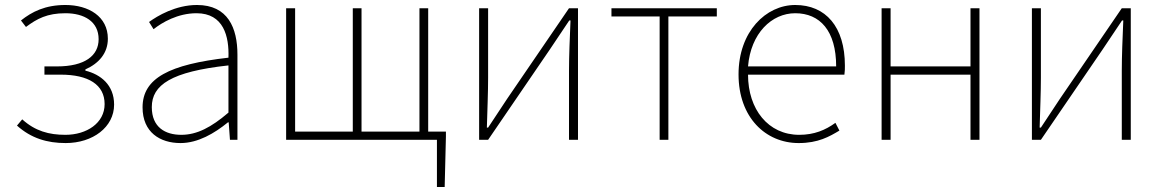

<svg xmlns="http://www.w3.org/2000/svg" viewBox="-20 -560 4654 769"><path d="M243 13C352 13 437 -51 437 -141C437 -220 383 -262 322 -277V-282C376 -306 412 -347 412 -405C412 -494 335 -540 242 -540C161 -540 108 -513 64 -478L84 -452C128 -485 169 -507 242 -507C317 -507 375 -474 375 -403C375 -337 320 -294 208 -294H158V-261H223C334 -261 399 -221 399 -143C399 -67 327 -20 242 -20C176 -20 121 -35 69 -82L48 -57C105 -6 169 13 243 13Z M703 13C773 13 839 -26 893 -70H896L901 0H931V-341C931 -448 893 -540 769 -540C683 -540 610 -496 577 -472L595 -443C629 -470 692 -507 767 -507C876 -507 898 -414 895 -329C658 -302 551 -247 551 -130C551 -30 621 13 703 13ZM706 -20C642 -20 588 -50 588 -131C588 -220 666 -273 895 -298V-109C826 -50 769 -20 706 -20Z M1695 -33V-527H1660V-33H1428V-527H1393V-33H1162V-527H1126V0H1730V189H1761L1766 -13V-33Z M1899 0H1935L2183 -363L2260 -478H2265C2262 -407 2259 -336 2259 -277V0H2295V-527H2259L2011 -164C1989 -131 1957 -82 1935 -49H1930C1932 -120 1935 -191 1935 -249V-527H1899Z M2622 0H2657V-494H2851V-527H2429V-494H2622Z M3179 13C3257 13 3302 -13 3342 -37L3326 -68C3286 -39 3241 -20 3181 -20C3057 -20 2976 -122 2976 -261H3362C3364 -274 3364 -286 3364 -297C3364 -453 3287 -540 3165 -540C3048 -540 2938 -434 2938 -262C2938 -90 3046 13 3179 13ZM2976 -294C2987 -427 3071 -507 3165 -507C3264 -507 3329 -437 3329 -294Z M3511 0H3547V-261H3867V0H3903V-527H3867V-294H3547V-527H3511Z M4113 0H4149L4397 -363L4474 -478H4479C4476 -407 4473 -336 4473 -277V0H4509V-527H4473L4225 -164C4203 -131 4171 -82 4149 -49H4144C4146 -120 4149 -191 4149 -249V-527H4113Z"/></svg>

Font: Noto Sans CJK JP Thin
Style: Regular
Weight: 250
Designer: Ryoko NISHIZUKA (kana & ideographs); Paul D. Hunt (Latin, Greek & Cyrillic); Wenlong ZHANG (bopomofo); Sandoll Communica
Foundry: Adobe Systems Incorporated
Version: Version 1.004;PS 1.004;hotconv 1.0.82;makeotf.lib2.5.63406